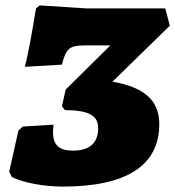

<svg xmlns="http://www.w3.org/2000/svg" viewBox="-20 -678 648 710"><path d="M396 -376 608 -583 591 -647H298L127 -658L113 -647C98 -552 83 -474 72 -431L209 -439C224 -499 238 -510 291 -510H388L223 -347L209 -285L220 -271C309 -270 343 -251 343 -204C343 -149 311 -121 250 -121C199 -121 176 -141 176 -190C176 -198 177 -207 178 -217L64 -210L48 -195L14 -43L24 -23C68 -2 143 12 212 12C448 12 569 -66 569 -219C569 -306 515 -355 396 -376Z"/></svg>

Font: Alegreya SC Black
Style: Italic
Weight: 900
Italic angle: -7°
Designer: Juan Pablo del Peral
Foundry: Huerta Tipografica
Version: Version 2.007;PS 002.007;hotconv 1.0.88;makeotf.lib2.5.64775